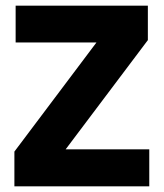

<svg xmlns="http://www.w3.org/2000/svg" viewBox="-20 -659 579 679"><path d="M507.9 -130.8V0H30.9V-122.9L321.1 -508.8H35.3V-639H502.9V-517.1L212.1 -130.8Z"/></svg>

Font: Anek Odia Medium
Style: Regular
Weight: 500
Designer: Yesha Goshar & Mahesh Sahu (Odia), Yesha Goshar (Latin)
Foundry: Ek Type
Version: Version 1.003